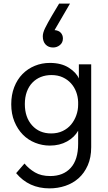

<svg xmlns="http://www.w3.org/2000/svg" viewBox="-20 -795 598 1059"><path d="M255 8Q213 8 174 -7.5Q135 -23 106 -52.5Q77 -82 59.5 -124.5Q42 -167 42 -220Q42 -272 58.5 -314.5Q75 -357 104 -386.5Q133 -416 172 -432Q211 -448 255 -448Q318 -448 359.5 -421.5Q401 -395 415 -362V-440H483V17Q483 74 464 117Q445 160 413.5 188Q382 216 340.5 230Q299 244 253 244Q139 244 69 160L115 107Q139 136 173 156Q207 176 257 176Q329 176 370 131Q411 86 411 -2V-74Q391 -38 350 -15Q309 8 255 8ZM262 -59Q298 -59 326 -72.5Q354 -86 372.5 -108.5Q391 -131 401 -159.5Q411 -188 411 -217V-233Q410 -262 400 -288.5Q390 -315 371.5 -335.5Q353 -356 326 -368.5Q299 -381 264 -381Q232 -381 205.5 -370.5Q179 -360 159 -339.5Q139 -319 128 -289Q117 -259 117 -221Q117 -148 157 -103.5Q197 -59 262 -59ZM281 -629Q304 -627 315.5 -614Q327 -601 327 -583Q327 -560 310.5 -546.5Q294 -533 273 -533Q247 -533 231.5 -549.5Q216 -566 216 -595Q216 -614 229 -640.5Q242 -667 266 -708L306 -775H366Z"/></svg>

Font: Tilda Sans
Style: Regular
Weight: 400
Designer: ParaType Ltd
Foundry: ParaType Ltd
Version: Version 1.009